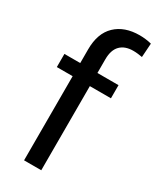

<svg xmlns="http://www.w3.org/2000/svg" viewBox="-195 -819 721 878"><g transform="rotate(30 165.5 -380.0)"><path d="M95.7 0H186.5V-473.6V-484.4V-585.9Q186.5 -634.8 210.4 -659.2Q234.4 -683.6 278.3 -683.6Q291 -683.6 303.2 -682.1Q315.4 -680.7 326.2 -678.7L331.1 -752Q316.4 -755.9 300.3 -757.8Q284.2 -759.8 268.6 -759.8Q188.5 -759.8 142.1 -715.3Q95.7 -670.9 95.7 -585.9ZM12.2 -444.3H297.9V-513.7H152.3H129.9H12.2Z"/></g></svg>

Font: Roboto Flex
Style: Regular
Weight: 400
Designer: Berlow after Robertson
Foundry: Google
Version: Version 3.200;gftools[0.9.32]